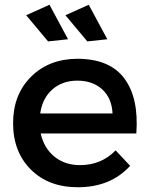

<svg xmlns="http://www.w3.org/2000/svg" viewBox="-20 -783 628 807"><path d="M266 -618 182 -609 90 -719 188 -763ZM431 -618 347 -609 255 -719 353 -763ZM304 -536Q441 -536 502.5 -453.5Q564 -371 553 -222H151Q165 -160 209 -124.5Q253 -89 316 -89Q406 -89 466 -151L527 -86Q445 4 307 4Q184 4 109.5 -70.5Q35 -145 35 -265Q35 -385 110 -460Q185 -535 304 -536ZM149 -306H453Q450 -370 410 -407Q370 -444 305 -444Q242 -444 200 -407Q158 -370 149 -306Z"/></svg>

Font: Montserrat-Arabic
Style: Regular
Weight: 400
Designer: Mohamed Gaber
Foundry: Kief Type Foundry
Version: Version 5.008;PS 005.008;hotconv 1.0.88;makeotf.lib2.5.64775